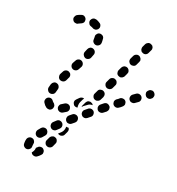

<svg xmlns="http://www.w3.org/2000/svg" viewBox="-153 -691 1025 1115"><g transform="rotate(20 360.0 -133.0)"><path d="M177 253Q180 251 184 247Q191 239 201 239Q212 238 219 245Q223 249 225 253Q227 258 227 263Q227 268 226 273Q224 277 220 281Q210 292 199 299Q190 304 180 301Q170 299 165 290Q164 289 164 288Q163 287 163 286Q164 285 166 283Q172 275 175 266Q176 260 177 253ZM156 229Q155 224 153 220Q151 216 147 212Q143 209 138 208Q128 205 119 210Q110 215 107 225Q104 236 104 246Q104 251 104 255Q105 266 113 272Q121 279 132 278Q137 277 141 275Q145 272 148 269Q152 265 153 260Q154 255 154 250Q154 248 154 246Q154 243 155 239Q156 234 156 229ZM232 222Q241 227 251 224Q261 221 266 212Q270 202 275 192Q280 183 276 173Q273 163 264 159Q259 157 254 156Q249 156 245 158Q240 159 236 163Q232 166 230 170Q226 180 221 189Q216 198 220 208Q223 218 232 222ZM201 133Q197 129 192 128Q187 126 182 127Q178 127 173 129Q169 131 165 135Q158 144 151 152Q145 160 146 170Q147 180 155 187Q163 193 173 192Q183 191 190 183Q196 176 203 168Q210 160 209 150Q208 140 201 133ZM272 134Q273 135 275 135Q284 140 294 136Q304 133 308 124L317 105Q320 98 320 91Q319 84 315 79Q310 79 305 79Q302 79 299 78Q300 81 300 84Q299 94 295 103Q291 111 285 117Q277 124 270 131Q270 131 269 132Q271 133 272 134ZM270 65Q263 58 253 57Q242 57 235 64Q227 72 219 79Q212 86 212 96Q212 107 219 114Q226 122 236 122Q247 122 254 115Q261 108 269 101Q277 93 277 83Q277 73 270 65ZM349 20Q350 15 348 10Q347 5 343 1Q337 -6 326 -7Q316 -8 308 -1L292 12Q288 16 286 20Q284 25 284 30Q283 35 285 39Q286 44 290 48Q296 56 307 56Q317 57 325 50L341 37Q345 33 347 29Q349 25 349 20ZM155 14Q142 5 134 -9Q128 -18 131 -28Q133 -38 142 -44Q151 -49 161 -47Q171 -44 176 -35Q180 -30 183 -28Q188 -25 190 -20Q193 -16 194 -11Q194 -10 194 -9Q194 -9 194 -8Q194 -4 193 0Q192 4 190 7Q184 16 174 18Q164 19 155 14ZM284 -20Q285 -24 284 -29Q283 -34 281 -38Q275 -47 265 -49Q255 -51 246 -46Q238 -40 230 -36Q221 -32 218 -22Q214 -12 219 -3Q221 2 225 5Q229 8 234 10Q239 11 244 11Q248 10 253 8Q263 3 273 -4Q277 -6 280 -11Q283 -15 284 -20ZM405 -17 415 -25Q423 -31 424 -41Q425 -52 419 -60Q416 -64 411 -66Q407 -69 402 -69Q397 -70 392 -68Q387 -67 384 -64L373 -55L367 -50Q359 -44 358 -33Q357 -23 364 -15Q367 -11 371 -9Q376 -7 380 -6Q385 -6 390 -7Q395 -9 399 -12ZM328 -112Q320 -110 315 -105Q308 -98 301 -91Q297 -87 295 -83Q293 -78 293 -73Q293 -68 295 -64Q297 -59 300 -55Q305 -51 311 -49Q318 -47 324 -49Q322 -57 323 -65Q323 -74 327 -83L336 -102Q339 -107 342 -111Q335 -114 328 -112ZM348 -73 357 -92Q359 -96 363 -100Q366 -103 371 -105Q376 -106 381 -106Q386 -106 390 -103Q394 -102 397 -99Q400 -96 402 -92Q393 -92 385 -90Q377 -87 370 -81L359 -73L352 -68Q348 -64 345 -60Q345 -63 345 -67Q346 -70 348 -73ZM500 -102Q500 -107 499 -112Q498 -116 495 -120Q488 -128 478 -130Q468 -131 459 -124L443 -111Q439 -108 437 -104Q434 -99 434 -94Q433 -89 435 -85Q436 -80 439 -76Q445 -68 456 -67Q466 -66 474 -72L491 -85Q494 -88 497 -93Q499 -97 500 -102ZM130 -83Q132 -79 136 -76Q140 -73 145 -72Q155 -70 164 -75Q173 -81 175 -91Q177 -100 180 -109Q183 -119 178 -128Q174 -137 164 -140Q154 -144 145 -139Q136 -134 132 -124Q129 -113 126 -102Q125 -97 126 -92Q127 -87 130 -83ZM401 -127Q411 -122 420 -126Q430 -129 435 -139L444 -157Q448 -167 445 -177Q442 -186 432 -191Q423 -195 413 -192Q403 -189 399 -179L390 -160Q385 -151 389 -141Q392 -131 401 -127ZM559 -137 567 -144Q571 -147 573 -151Q576 -155 577 -160Q577 -165 576 -170Q575 -175 572 -179Q566 -187 556 -188Q545 -190 537 -184L529 -177L520 -171Q516 -168 514 -164Q511 -160 510 -155Q510 -150 511 -145Q512 -140 515 -136Q521 -128 532 -126Q542 -125 550 -131ZM174 -164Q184 -160 194 -163Q203 -166 208 -175Q212 -184 217 -194Q220 -198 220 -203Q221 -208 219 -213Q218 -217 215 -221Q211 -225 207 -227Q198 -232 188 -229Q178 -226 173 -217Q168 -207 163 -198Q159 -189 162 -179Q165 -169 174 -164ZM651 -235Q645 -243 635 -245Q625 -247 616 -241L599 -229Q591 -223 589 -213Q587 -202 593 -194Q599 -185 609 -184Q620 -182 628 -188L645 -200Q654 -206 655 -216Q657 -226 651 -235ZM444 -214Q448 -212 453 -212Q458 -212 463 -213Q467 -215 471 -218Q475 -221 477 -226L486 -245Q491 -254 487 -264Q484 -274 474 -278Q465 -283 455 -279Q445 -276 441 -267L432 -248Q427 -238 431 -229Q434 -219 444 -214ZM719 -261Q720 -266 719 -270Q718 -275 715 -279Q709 -288 699 -290Q689 -291 680 -286L679 -284Q675 -282 672 -277Q669 -273 668 -268Q668 -263 669 -259Q670 -254 673 -250Q678 -241 689 -239Q699 -237 707 -243L709 -245Q713 -247 716 -252Q718 -256 719 -261ZM220 -250Q229 -245 239 -248Q249 -251 254 -260L264 -278Q269 -287 266 -297Q263 -307 254 -312Q245 -317 235 -314Q225 -311 220 -302L210 -284Q205 -275 208 -265Q211 -255 220 -250ZM486 -302Q490 -300 495 -299Q500 -299 505 -301Q509 -302 513 -306Q517 -309 519 -313L528 -332Q530 -337 531 -342Q531 -347 529 -351Q528 -356 524 -360Q521 -364 516 -366Q507 -370 497 -367Q488 -363 483 -354L474 -335Q470 -326 473 -316Q476 -306 486 -302ZM266 -335Q276 -331 285 -335Q295 -339 299 -348Q304 -359 307 -369Q311 -378 307 -388Q303 -397 293 -401Q284 -405 274 -401Q265 -396 261 -387Q257 -378 253 -368Q249 -359 253 -349Q257 -340 266 -335ZM515 -403Q517 -399 520 -395Q523 -391 528 -389Q537 -385 547 -388Q557 -391 561 -401L570 -420Q572 -424 573 -429Q573 -434 571 -439Q570 -443 566 -447Q563 -451 559 -453Q549 -458 540 -454Q530 -451 525 -441L516 -422Q514 -418 514 -413Q513 -408 515 -403ZM283 -435Q290 -427 301 -426Q311 -426 319 -433Q326 -439 327 -450Q327 -455 327 -460Q327 -468 326 -476Q325 -486 317 -492Q308 -498 298 -497Q288 -496 282 -487Q275 -479 277 -469Q277 -465 277 -460Q277 -456 277 -453Q276 -442 283 -435ZM557 -491Q559 -486 562 -482Q565 -479 570 -477Q579 -472 589 -475Q599 -479 603 -488L612 -507Q615 -512 615 -517Q615 -522 614 -526Q612 -531 609 -535Q605 -538 601 -540Q591 -545 582 -542Q572 -538 567 -529L558 -510Q556 -505 556 -500Q556 -495 557 -491ZM191 -528Q193 -533 193 -538Q193 -543 192 -548Q188 -557 179 -562Q169 -566 160 -562Q147 -558 136 -552Q128 -546 125 -536Q122 -526 128 -517Q130 -513 134 -510Q138 -507 143 -506Q148 -505 153 -505Q158 -506 162 -509Q169 -513 177 -516Q181 -517 185 -521Q189 -524 191 -528ZM268 -510Q272 -511 276 -514Q281 -517 283 -521Q289 -530 286 -540Q284 -550 275 -555Q264 -563 251 -567Q246 -568 241 -568Q236 -568 231 -565Q227 -563 224 -559Q221 -555 219 -551Q216 -541 221 -532Q225 -522 235 -519Q242 -517 249 -513Q253 -510 258 -510Q263 -509 268 -510Z"/></g></svg>

Font: FRB American Cursive Guidelines Dashed Black
Style: Bold Italic
Weight: 900
Italic angle: -25°
Version: Version 2.0;Modular Font Editor K font №1